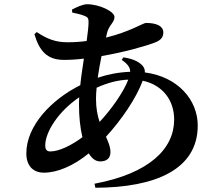

<svg xmlns="http://www.w3.org/2000/svg" viewBox="-20 -829 1040 904"><path d="M432 -364C432 -380 433 -398 435 -416C488 -440 536 -452 584 -454C562 -396 505 -315 449 -255C439 -284 432 -319 432 -364ZM217 -116C200 -116 193 -125 193 -144C193 -207 254 -304 353 -371C352 -358 352 -345 352 -333C352 -282 357 -229 368 -183C317 -145 259 -116 217 -116ZM553 -547C580 -529 593 -512 593 -491C539 -489 488 -479 440 -463C445 -496 451 -531 458 -565C564 -583 663 -611 710 -629C736 -639 749 -653 749 -676C749 -705 720 -721 667 -721C655 -721 590 -679 479 -652L484 -674C493 -711 519 -723 519 -749C519 -775 448 -809 390 -809C370 -809 340 -795 319 -784L320 -770C340 -766 361 -761 376 -755C393 -749 397 -743 397 -725C397 -705 393 -673 388 -636C359 -632 329 -630 298 -630C242 -630 203 -645 153 -678L142 -668C165 -592 199 -547 281 -547C311 -547 343 -549 375 -553C369 -512 362 -469 358 -428C222 -360 104 -237 104 -107C104 -47 137 -16 187 -16C250 -16 326 -48 398 -107C412 -83 430 -69 452 -69C480 -69 500 -82 500 -113C500 -138 490 -160 479 -185C553 -266 621 -366 652 -449C745 -429 800 -358 800 -266C800 -131 687 -13 425 36L429 55C712 54 911 -31 911 -238C911 -359 817 -468 662 -488C663 -500 659 -511 650 -521C630 -542 600 -553 561 -559Z"/></svg>

Font: Noto Serif CJK JP
Style: Bold
Weight: 700
Designer: Ryoko NISHIZUKA 西塚涼子 (kana & ideographs); Frank Grießhammer (Latin, Greek & Cyrillic); Wenlong ZHANG 张文龙 (bopomofo); San
Foundry: Adobe Systems Incorporated
Version: Version 1.000;PS 1;hotconv 16.6.53;makeotf.lib2.5.65590